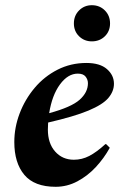

<svg xmlns="http://www.w3.org/2000/svg" viewBox="-20 -708 479 738"><path d="M194 10Q112 10 73.5 -36Q35 -82 35 -162Q35 -218 55.5 -272Q76 -326 113 -370Q150 -414 201 -440Q252 -466 312 -466Q364 -466 391 -442.5Q418 -419 418 -386Q418 -357 396.5 -331.5Q375 -306 320 -283Q265 -260 165 -237Q164 -224 164 -210Q164 -157 192 -125.5Q220 -94 264 -94Q295 -94 323 -108.5Q351 -123 385 -154H388L402 -140Q380 -100 348.5 -66Q317 -32 277.5 -11Q238 10 194 10ZM279 -425Q241 -425 210.5 -383.5Q180 -342 169 -273Q254 -296 286 -324.5Q318 -353 318 -388Q318 -402 309 -413.5Q300 -425 279 -425ZM333 -549Q304 -549 284 -568.5Q264 -588 264 -618Q264 -648 284 -668Q304 -688 333 -688Q363 -688 383 -668Q403 -648 403 -618Q403 -588 383 -568.5Q363 -549 333 -549Z"/></svg>

Font: Spectral
Style: Bold Italic
Weight: 700
Italic angle: -10°
Designer: Jean-Baptiste Levee
Foundry: Production Type
Version: Version 2.001